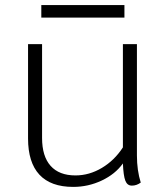

<svg xmlns="http://www.w3.org/2000/svg" viewBox="-20 -723 649 753"><path d="M532 -7Q516 5 497 5Q479 5 471.5 -14.5Q464 -34 462 -82Q432 -40 379 -15Q326 10 267 10Q179 10 134.5 -38Q90 -86 90 -180V-550H145V-182Q145 -110 178.5 -72.5Q212 -35 276 -35Q330 -35 379.5 -64.5Q429 -94 462 -145V-550H517V-113Q517 -55 532 -7ZM142 -703H468V-654H142Z"/></svg>

Font: Krub Light
Style: Regular
Weight: 300
Designer: Ekaluck Peanpanawate
Foundry: Cadson Demak Co.,Ltd.
Version: Version 1.000; ttfautohint (v1.6)